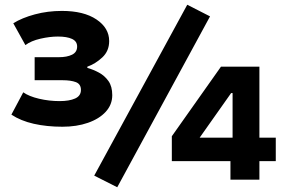

<svg xmlns="http://www.w3.org/2000/svg" viewBox="-20 -757 1214 809"><path d="M243 -223Q177 -223 122 -235.5Q67 -248 28 -274L78 -368Q102 -351 144.5 -341Q187 -331 231 -331Q272 -331 296.5 -342Q321 -353 321 -378Q321 -403 299.5 -411Q278 -419 244 -419H126V-516H228Q262 -516 283.5 -526.5Q305 -537 305 -561Q305 -583 283.5 -593Q262 -603 224 -603Q190 -603 150.5 -594Q111 -585 87 -567L36 -659Q73 -682 127 -696.5Q181 -711 241 -711Q333 -711 386.5 -675Q440 -639 440 -584Q440 -542 411 -515Q382 -488 348 -476V-471Q373 -464 397 -451Q421 -438 437 -415.5Q453 -393 453 -356Q453 -316 425.5 -286Q398 -256 350.5 -239.5Q303 -223 243 -223ZM474 32 377 -17 769 -737 865 -688ZM951 0V-78H704V-183L911 -476H1073V-177H1142V-78H1073V0ZM960 -177V-365H954L810 -161L802 -177Z"/></svg>

Font: Nunito Sans 6pt Black
Style: Regular
Weight: 900
Version: Version 3.101;gftools[0.9.27]